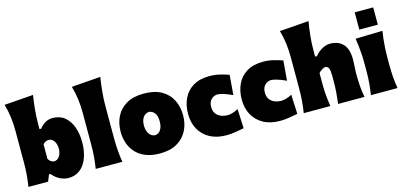

<svg xmlns="http://www.w3.org/2000/svg" viewBox="-74 -1393 4049 1925"><g transform="rotate(-15 1950.5 -430.5)"><path d="M447.3 17.6Q405.8 17.6 362.1 -3.2Q318.4 -23.9 280.8 -68.8H266.6L238.3 0H34.7Q43.9 -61 49.1 -119.1Q54.2 -177.2 54.2 -250.5V-577.6Q54.2 -647.5 45.9 -716.1Q37.6 -784.7 16.6 -856.9L317.4 -879.4Q306.6 -811.5 299.1 -736.1Q291.5 -660.6 291.5 -577.6V-531.2H309.1Q366.7 -605 445.3 -605Q521 -605 571 -563.5Q621.1 -522 646.2 -451.7Q671.4 -381.3 671.4 -293.9Q671.4 -232.9 658.2 -176.8Q645 -120.6 617.4 -76.9Q589.8 -33.2 547.6 -7.8Q505.4 17.6 447.3 17.6ZM351.1 -180.7Q388.7 -183.1 408.4 -216.3Q428.2 -249.5 428.2 -291.5Q428.2 -336.4 408.7 -368.7Q389.2 -400.9 351.1 -403.3Q316.4 -401.9 291.5 -374V-222.7Q301.3 -205.1 315.9 -194.1Q330.6 -183.1 351.1 -180.7Z M732.9 0Q742.2 -61 747.3 -119.1Q752.4 -177.2 752.4 -250.5V-577.6Q752.4 -647.5 744.1 -716.1Q735.8 -784.7 714.8 -856.9L1015.6 -879.4Q1004.9 -811.5 997.3 -736.1Q989.7 -660.6 989.7 -577.6V-250.5Q989.7 -177.2 994.6 -119.1Q999.5 -61 1009.3 0Z M1397.5 17.6Q1311 17.6 1249 -7.8Q1187 -33.2 1147.5 -76.9Q1107.9 -120.6 1089.1 -176.5Q1070.3 -232.4 1070.3 -293.9Q1070.3 -381.8 1105.5 -452.1Q1140.6 -522.5 1211.9 -563.7Q1283.2 -605 1392.1 -605Q1503.9 -605 1576.2 -563.5Q1648.4 -522 1683.3 -451.4Q1718.3 -380.9 1718.3 -293.9Q1718.3 -204.1 1681.6 -133.8Q1645 -63.5 1573.7 -22.9Q1502.4 17.6 1397.5 17.6ZM1396 -171.9Q1434.6 -175.3 1455.3 -208.5Q1476.1 -241.7 1476.1 -293.9Q1476.1 -401.4 1396 -414.6Q1355.5 -410.2 1333.7 -378.2Q1312 -346.2 1312 -293.9Q1312 -244.1 1334.2 -209.7Q1356.4 -175.3 1396 -171.9Z M2087.4 13.7Q1987.3 13.7 1916 -25.4Q1844.7 -64.5 1807.1 -133.3Q1769.5 -202.1 1769.5 -291.5Q1769.5 -381.8 1803.2 -452.4Q1836.9 -522.9 1904.5 -563.5Q1972.2 -604 2073.7 -604Q2131.3 -604 2184.1 -590.6Q2236.8 -577.1 2273.9 -564L2257.3 -357.4Q2202.1 -383.3 2162.1 -394.5Q2122.1 -405.8 2102.1 -405.8Q2062.5 -403.3 2036.9 -375.7Q2011.2 -348.1 2011.2 -298.8Q2011.2 -241.7 2049.3 -210.2Q2087.4 -178.7 2150.9 -177.7Q2170.9 -177.7 2202.1 -186.3Q2233.4 -194.8 2261.7 -211.4L2271 -10.3Q2235.4 -3.4 2186 5.1Q2136.7 13.7 2087.4 13.7Z M2644.5 13.7Q2544.4 13.7 2473.1 -25.4Q2401.9 -64.5 2364.3 -133.3Q2326.7 -202.1 2326.7 -291.5Q2326.7 -381.8 2360.4 -452.4Q2394 -522.9 2461.7 -563.5Q2529.3 -604 2630.9 -604Q2688.5 -604 2741.2 -590.6Q2793.9 -577.1 2831.1 -564L2814.5 -357.4Q2759.3 -383.3 2719.2 -394.5Q2679.2 -405.8 2659.2 -405.8Q2619.6 -403.3 2594 -375.7Q2568.4 -348.1 2568.4 -298.8Q2568.4 -241.7 2606.4 -210.2Q2644.5 -178.7 2708 -177.7Q2728 -177.7 2759.3 -186.3Q2790.5 -194.8 2818.8 -211.4L2828.1 -10.3Q2792.5 -3.4 2743.2 5.1Q2693.8 13.7 2644.5 13.7Z M2892.1 0Q2901.4 -61 2906.5 -119.1Q2911.6 -177.2 2911.6 -250.5V-577.6Q2911.6 -647.5 2903.3 -716.1Q2895 -784.7 2874 -856.9L3177.2 -879.4Q3165 -811.5 3157 -736.1Q3148.9 -660.6 3148.9 -577.6V-518.1H3168Q3198.7 -556.6 3241.2 -580.8Q3283.7 -605 3324.7 -605Q3410.6 -605 3459.5 -553.7Q3508.3 -502.4 3508.3 -397.5Q3508.3 -358.9 3505.4 -321.3Q3502.4 -283.7 3502.4 -250.5Q3502.4 -177.2 3506.6 -119.1Q3510.7 -61 3522.9 0H3249Q3256.3 -61 3260.7 -117.4Q3265.1 -173.8 3265.1 -236.8V-288.6Q3265.1 -340.8 3254.9 -365.7Q3244.6 -390.6 3217.3 -390.6Q3205.1 -390.6 3183.6 -376.7Q3162.1 -362.8 3148.9 -347.2V-236.8Q3148.9 -173.8 3153.8 -117.4Q3158.7 -61 3168.5 0Z M3647.1 -844.2H3839.3V-664.8H3647.1ZM3589.4 0Q3598.6 -61 3603.8 -119.1Q3608.9 -177.2 3608.9 -250.5V-308.6Q3608.9 -371.1 3606 -418.5Q3603 -465.8 3598.4 -505.9Q3593.8 -545.9 3587.4 -586.4L3867.7 -593.3Q3861.3 -551.8 3856.4 -510.7Q3851.6 -469.7 3848.9 -421.4Q3846.2 -373 3846.2 -308.6V-250.5Q3846.2 -177.2 3850.8 -119.1Q3855.5 -61 3865.2 0Z"/></g></svg>

Font: Pinar-DS3-FD Black
Style: Regular
Weight: 900
Designer: Amin Abedi
Version: Version 3.000